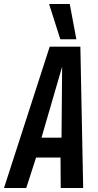

<svg xmlns="http://www.w3.org/2000/svg" viewBox="-54 -938 488 958"><path d="M-34 0 194 -705H347L361 0H249L248 -152H126L77 0ZM153 -251H253L256 -605ZM247 -742 191 -918H294L327 -742Z"/></svg>

Font: Georama Condensed SemiBold
Style: Italic
Weight: 600
Width: 3
Italic angle: -9°
Designer: Jean-Baptiste Levee
Foundry: Production Type
Version: Version 1.000